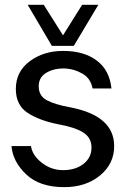

<svg xmlns="http://www.w3.org/2000/svg" viewBox="-20 -770 516 799"><path d="M95.2 -750H162.1L242.2 -623L321.8 -750H389.2L287.1 -579.1H195.8ZM247.1 8.8Q145 8.8 89.1 -44.2Q33.2 -97.2 27.8 -162.1H108.9Q114.7 -123 154.8 -92Q194.8 -61 245.8 -62Q296.9 -63 328.9 -89.1Q360.8 -115.2 360.8 -155.8Q360.8 -197.8 325 -219.5Q289.1 -241.2 222.2 -252.9Q142.1 -269 94 -301Q45.9 -333 45.9 -399.9Q45.9 -471.7 103.5 -514.9Q161.1 -558.1 243.2 -558.1Q329.1 -558.1 382.6 -518.1Q436 -478 443.8 -401.9H365.2Q357.4 -443.8 323.2 -463.4Q289.1 -482.9 252.9 -484.9Q207 -486.8 174.1 -468Q141.1 -449.2 141.1 -411.1Q141.1 -371.1 174.6 -353Q208 -335 272.9 -323.2Q455.1 -288.1 455.1 -162.1Q455.1 -87.9 396 -39.6Q336.9 8.8 247.1 8.8Z"/></svg>

Font: ø
Style: ø
Weight: 400
Designer: Samuel Oakes
Foundry: Samuel Oakes
Version: Version 1.000;PS 001.000;hotconv 1.0.88;makeotf.lib2.5.64775